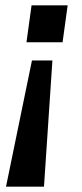

<svg xmlns="http://www.w3.org/2000/svg" viewBox="-20 -537 308 718"><path d="M79 -379 98 -517H233L214 -379ZM2.5 161 99.5 -311H176L144.5 161Z"/></svg>

Font: Public Sans SemiBold
Style: Italic
Weight: 600
Italic angle: -8°
Designer: The Public Sans project authors (U.S. Web Design System). Libre Franklin designed by Pablo Impallari and Rodrigo Fuenzal
Version: Version 1.007; ttfautohint (v1.8.1) -l 8 -r 50 -G 200 -x 14 